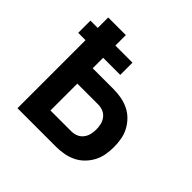

<svg xmlns="http://www.w3.org/2000/svg" viewBox="-139 -649 778 778"><g transform="rotate(45 250.0 -260.0)"><path d="M60 0V-390H18V-460H60V-520H161V-460H259V-390H161V-330H280Q303 -330 325 -326Q347 -322 367 -312.5Q387 -303 403 -287Q419 -271 429.5 -251.5Q440 -232 444 -209.5Q448 -187 448 -165Q448 -143 444 -120.5Q440 -98 429.5 -78.5Q419 -59 403 -43Q387 -27 367 -17.5Q347 -8 325 -4Q303 0 280 0ZM280 -88Q295 -88 308.5 -93.5Q322 -99 331 -110.5Q340 -122 343.5 -136Q347 -150 347 -165Q347 -179 343.5 -193.5Q340 -208 331 -219.5Q322 -231 308.5 -236.5Q295 -242 280 -242H161V-88Z"/></g></svg>

Font: Iosevka Term Semibold
Style: Regular
Weight: 600
Monospace: yes
Designer: Belleve Invis
Foundry: Belleve Invis
Version: Version 31.4.0